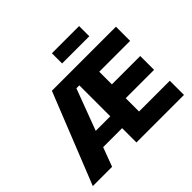

<svg xmlns="http://www.w3.org/2000/svg" viewBox="-204 -1189 1450 1450"><g transform="rotate(-45 521.0 -464.0)"><path d="M22.9 0H229L286.1 -152.8H488.8V0H996.6V-151.4H668V-293.5H970.7V-441.4H668V-576.2H997.6V-727.5H313.5ZM804.2 -927.7H513.7V-818.8H804.2ZM333.5 -279.3 457.5 -609.9H488.8V-279.3Z"/></g></svg>

Font: Raveo ExtraBold
Style: Regular
Weight: 800
Designer: Jakub Foglar, Rasmus Andersson (Inter)
Foundry: Jakubfoglar.com
Version: Version 1.100;Glyphs 3.2.3 (3260)